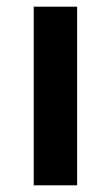

<svg xmlns="http://www.w3.org/2000/svg" viewBox="-20 -555 331 575"><path d="M211 -535V0H81V-535Z"/></svg>

Font: QuotatisMedium
Style: Regular
Weight: 500
Designer: Julieta Ulanovsky
Foundry: Quotatis-Medium
Version: Version 4.000;PS 004.000;hotconv 1.0.88;makeotf.lib2.5.64775